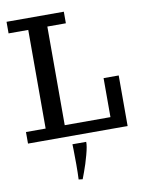

<svg xmlns="http://www.w3.org/2000/svg" viewBox="-105 -805 840 1141"><g transform="rotate(-10 315.0 -235.0)"><path d="M16.1 0ZM358.4 49.8Q359.9 73.2 345.2 127.2Q330.6 181.2 314.9 223.1L299.3 265.1L275.4 262.2Q277.3 224.1 277.3 170.9Q277.3 117.7 276.4 83.5L275.4 49.8ZM617.2 0H16.1V-69.8H134.8V-665H16.1V-734.9H361.8V-665H250V-69.8H525.9V-305.2H617.2Z"/></g></svg>

Font: Trocchi
Style: Regular
Weight: 400
Designer: vernon adams
Version: Version 1.0; ttfautohint (v0.8) -l 6 -r 50 -G 100